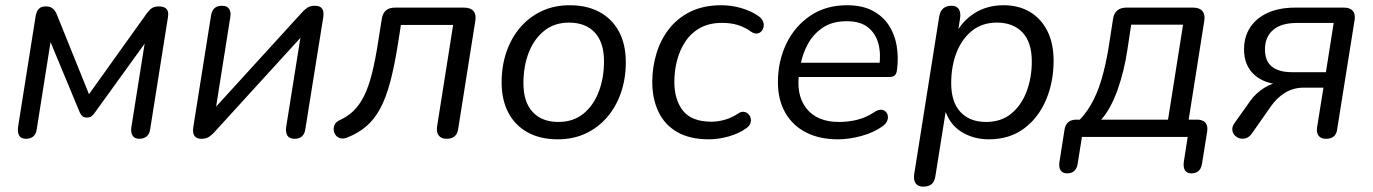

<svg xmlns="http://www.w3.org/2000/svg" viewBox="-20 -515 5162 722"><path d="M78.4 6.9Q59 6.9 52.2 -5Q45.4 -16.9 47.8 -36.8L114.2 -455.6Q115.7 -463.4 119.1 -471.4Q122.5 -479.4 130.2 -485.2Q137.9 -490.9 152.4 -490.9Q164.5 -490.9 172 -487.1Q179.6 -483.2 184.7 -476.6Q189.8 -470.1 193.2 -461.8L314.6 -160.8L533.7 -467.1Q538.6 -473.5 544 -478.8Q549.3 -484.2 557.3 -487.6Q565.3 -490.9 577.4 -490.9Q597.2 -490.9 606.2 -481.3Q615.1 -471.6 611.7 -451.2L544.8 -29.5Q542.4 -11 531.5 -2.1Q520.5 6.9 504 6.9Q486.1 6.9 478.6 -4.7Q471.1 -16.4 474 -36.8L530.6 -393.2H554.5L335 -89.2Q331 -83.1 324.4 -78.1Q317.8 -73 306.7 -73Q295.6 -73 289.4 -78.6Q283.3 -84.2 279.8 -92.6L154.9 -393.2H175.8L118.2 -29.5Q115.8 -10.5 105.1 -1.8Q94.4 6.9 78.4 6.9Z M737.9 6.9Q722 6.9 714.7 -0.2Q707.4 -7.4 706.3 -17.5Q705.3 -27.6 706.8 -36.5L773.7 -457.3Q777.1 -476.3 787.3 -484.8Q797.5 -493.3 814.5 -493.3Q833.9 -493.3 841.6 -481.6Q849.4 -470 846 -450.5L786.8 -77.1H758.9L1115.9 -468.5Q1123.7 -477.3 1134.7 -485.3Q1145.6 -493.3 1164 -493.3Q1179.4 -493.3 1186.7 -487.1Q1194 -480.8 1195.8 -471Q1197.5 -461.1 1195.6 -450.3L1128.2 -29.5Q1125.8 -11.5 1115.6 -2.3Q1105.4 6.9 1088.4 6.9Q1068.5 6.9 1061 -4.7Q1053.5 -16.4 1055.9 -36.3L1115.5 -409.7H1143.4L786.4 -18.3Q778.6 -9.5 767.2 -1.3Q755.8 6.9 737.9 6.9Z M1659.3 6.9Q1639.5 6.9 1630 -5.2Q1620.6 -17.3 1623.5 -38.7L1684 -421.2H1487.6L1477.6 -357.1Q1464 -270 1447.9 -208.9Q1431.9 -147.8 1409.6 -106.7Q1387.4 -65.6 1357.2 -39.8Q1327 -14.1 1285.1 2.5Q1270.5 7.9 1259.5 4.8Q1248.6 1.7 1242.2 -6.8Q1235.9 -15.3 1234.9 -26.3Q1233.9 -37.2 1239.1 -47.2Q1244.2 -57.1 1256.9 -63Q1287.2 -76.6 1309.3 -98Q1331.5 -119.4 1348.7 -153.5Q1365.8 -187.6 1378.7 -238.5Q1391.6 -289.4 1402.7 -361.9L1415.7 -444.1Q1419.1 -465.5 1431.5 -475.9Q1443.9 -486.3 1464.7 -486.3H1725.6Q1749.4 -486.3 1760.4 -473.5Q1771.3 -460.6 1767.4 -436.8L1703 -30.4Q1700.6 -11.5 1689.4 -2.3Q1678.3 6.9 1659.3 6.9Z M2077.2 8.9Q2012.1 8.9 1964.6 -17Q1917.1 -42.9 1891.7 -91.1Q1866.3 -139.2 1866.3 -205.2Q1866.3 -266.9 1884.4 -319.7Q1902.5 -372.4 1936.5 -412Q1970.6 -451.6 2017.5 -473.4Q2064.3 -495.3 2122.4 -495.3Q2188 -495.3 2235.3 -469.3Q2282.6 -443.4 2307.9 -395.5Q2333.3 -347.6 2333.3 -281.2Q2333.3 -219.4 2315.2 -166.7Q2297.1 -114 2263.1 -74.4Q2229 -34.8 2182.2 -12.9Q2135.3 8.9 2077.2 8.9ZM2079.7 -56.4Q2135.2 -56.4 2173.4 -87.1Q2211.5 -117.9 2231.4 -169.8Q2251.3 -221.7 2251.3 -284.1Q2251.3 -355.8 2216.5 -392.9Q2181.6 -430 2119.9 -430Q2064.9 -430 2026.5 -399.2Q1988.1 -368.4 1968.2 -317Q1948.3 -265.7 1948.3 -202.2Q1948.3 -131 1983.2 -93.7Q2018 -56.4 2079.7 -56.4Z M2646.2 8.9Q2574 8.9 2526.8 -18.3Q2479.5 -45.5 2456.2 -94.4Q2432.8 -143.3 2432.8 -207.2Q2432.8 -260.6 2448 -312.1Q2463.2 -363.6 2494.8 -404.9Q2526.4 -446.2 2575.7 -470.8Q2625 -495.3 2692.9 -495.3Q2730.5 -495.3 2766.3 -484.9Q2802 -474.6 2828 -457.4Q2842.2 -448.5 2847.8 -437.5Q2853.4 -426.4 2851.7 -415.7Q2850 -404.9 2843.4 -397.6Q2836.8 -390.3 2827 -388.9Q2817.3 -387.6 2805.5 -395Q2780.4 -413.3 2753.7 -421.2Q2726.9 -429 2695.6 -429Q2647.3 -429 2613 -410.1Q2578.8 -391.2 2557.4 -358.9Q2535.9 -326.7 2525.9 -287.6Q2515.8 -248.5 2515.8 -207.6Q2515.8 -139.5 2548.5 -98.4Q2581.3 -57.3 2655.7 -57.3Q2679.5 -57.3 2705.8 -64.7Q2732 -72.1 2757.6 -89.3Q2767.9 -95.8 2777.7 -94.4Q2787.6 -93 2794.2 -86.2Q2800.8 -79.4 2803 -69.9Q2805.3 -60.3 2801.4 -50.3Q2797.5 -40.3 2785.9 -32.5Q2758.8 -12.8 2720.1 -1.9Q2681.3 8.9 2646.2 8.9Z M3130.8 8.9Q3061.6 8.9 3010.8 -17.2Q2960 -43.4 2932.7 -91.6Q2905.3 -139.7 2905.3 -205.6Q2905.3 -285 2936.9 -350.5Q2968.5 -416.1 3026.8 -455.7Q3085.2 -495.3 3164.7 -495.3Q3222 -495.3 3260.6 -475.1Q3299.2 -454.9 3321.9 -420.7Q3344.6 -386.5 3351.8 -343.1Q3359 -299.7 3353.4 -254.3Q3351.4 -237 3344.6 -231.3Q3337.7 -225.5 3323.3 -225.5H2967.7L2975.5 -279H3304.3L3286.3 -265.6Q3293.3 -313 3283 -351.1Q3272.7 -389.3 3243.9 -412.2Q3215.2 -435.2 3163.7 -435.2Q3109.6 -435.2 3073.5 -410.7Q3037.4 -386.2 3017.3 -348.3Q2997.1 -310.5 2990 -269.2L2986.1 -245.1Q2971.9 -159.9 3011.9 -108.1Q3051.9 -56.4 3134.9 -56.4Q3171.3 -56.4 3204.9 -65Q3238.5 -73.6 3268.7 -93.9Q3282.4 -102.8 3292.9 -102.4Q3303.4 -101.9 3310.1 -95.6Q3316.7 -89.3 3318.5 -79.8Q3320.2 -70.2 3315.6 -59.4Q3310.9 -48.7 3299.2 -40.3Q3265.2 -16.2 3219.1 -3.7Q3172.9 8.9 3130.8 8.9Z M3451.2 186.9Q3432.3 186.9 3423.3 174.6Q3414.4 162.2 3417.8 139.9L3511.7 -452.1Q3515.1 -473 3526.7 -483.1Q3538.3 -493.3 3558.2 -493.3Q3577.1 -493.3 3585.4 -480.9Q3593.7 -468.5 3590.3 -445.7L3578.1 -369.6L3571.3 -383.7Q3598.2 -436.4 3645.1 -465.8Q3692 -495.3 3754.3 -495.3Q3810.8 -495.3 3853.1 -470.1Q3895.4 -444.8 3918.7 -398.1Q3942 -351.4 3942 -286.9Q3942 -206.6 3913.5 -139.4Q3885.1 -72.1 3830.6 -31.6Q3776.1 8.9 3698.1 8.9Q3639.4 8.9 3593.5 -20.4Q3547.7 -49.8 3530.7 -110.3H3538.6L3497.3 148.1Q3494.4 168 3483.3 177.4Q3472.1 186.9 3451.2 186.9ZM3688.3 -56.4Q3743.9 -56.4 3782 -87.1Q3820.1 -117.9 3840 -169.8Q3860 -221.7 3860 -284.1Q3860 -355.8 3825.1 -392.9Q3790.2 -430 3728.6 -430Q3673.5 -430 3635.1 -399.2Q3596.8 -368.4 3576.9 -317Q3556.9 -265.7 3556.9 -202.2Q3556.9 -131 3591.8 -93.7Q3626.7 -56.4 3688.3 -56.4Z M3992.5 136.9Q3976 136.9 3968.5 125.7Q3961 114.5 3963.9 94.6L3982.9 -26.6Q3988.7 -65.1 4027.7 -65.1H4066.1L4022.9 -47.7Q4056.7 -77.8 4080.9 -118.8Q4105.1 -159.7 4121.7 -215Q4138.3 -270.3 4149.8 -342.6L4165.5 -444.1Q4169 -465.5 4181.6 -475.9Q4194.2 -486.3 4214.6 -486.3H4466.8Q4490.6 -486.3 4501.5 -473.5Q4512.4 -460.6 4508.6 -436.8L4446.6 -44.1L4428 -65.1H4481Q4503 -65.1 4513 -53.4Q4522.9 -41.7 4519.5 -20.3L4500 101Q4494.2 136.9 4459.7 136.9Q4443.2 136.9 4436.1 125.7Q4429.1 114.5 4431.5 94.6L4446.2 0H4048.5L4032.4 101.4Q4026.5 136.9 3992.5 136.9ZM4121 -65.1H4372.3L4428.8 -422.2H4233.7L4219.5 -328Q4207.4 -246.7 4182.1 -176Q4156.8 -105.4 4121 -65.1Z M4966.8 6.9Q4947.9 6.9 4938.9 -4Q4930 -15 4932.4 -34L4956.7 -185.4H4883Q4843.4 -185.4 4812.3 -166.2Q4781.2 -147 4759.5 -115.7L4687.6 -13Q4677.8 0.6 4665.7 4.5Q4653.6 8.4 4641.9 5.2Q4630.2 2.1 4622.5 -6.7Q4614.7 -15.5 4614 -27.6Q4613.3 -39.8 4622.5 -52.4L4681 -134.9Q4702.6 -165.1 4734.4 -184.9Q4766.1 -204.7 4794.1 -204.7H4810.8L4809.8 -196.4Q4738 -197.4 4698.1 -232.6Q4658.1 -267.9 4658.1 -329.4Q4658.1 -376.6 4681.2 -412Q4704.3 -447.3 4747.4 -466.8Q4790.4 -486.3 4849.7 -486.3H5034.5Q5056.4 -486.3 5066.9 -474.4Q5077.4 -462.5 5074 -440.6L5008.1 -27.6Q5005.7 -10.6 4995.3 -1.8Q4984.8 6.9 4966.8 6.9ZM4837.7 -243.6H4966L4995.2 -428.7H4857.3Q4797.8 -428.7 4767.3 -402.3Q4736.8 -375.8 4736.8 -329.4Q4736.8 -284.9 4763.1 -264.3Q4789.3 -243.6 4837.7 -243.6Z"/></svg>

Font: Nunito ExtraLight
Style: Italic
Weight: 200
Italic angle: -9°
Designer: Vernon Adams
Foundry: Vernon Adams
Version: Version 3.602